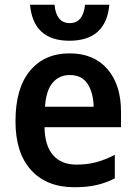

<svg xmlns="http://www.w3.org/2000/svg" viewBox="-20 -776 570 806"><path d="M272 -552Q374 -552 431 -486Q488 -420 488 -307V-242H167Q168 -165 202.5 -125Q237 -85 301 -85Q346 -85 383.5 -95Q421 -105 462 -126V-27Q424 -8 384.5 1Q345 10 292 10Q176 10 110.5 -62Q45 -134 45 -267Q45 -406 106 -479Q167 -552 272 -552ZM273 -461Q228 -461 200.5 -428Q173 -395 169 -328H373Q372 -386 348 -423.5Q324 -461 273 -461ZM271 -605Q120 -605 106 -756H209Q216 -679 273 -679Q329 -679 337 -756H439Q425 -605 271 -605Z"/></svg>

Font: Noto Sans SemiCondensed SemiBold
Style: Regular
Weight: 600
Width: 4
Designer: Monotype Design Team
Foundry: Monotype Imaging Inc.
Version: Version 2.013; ttfautohint (v1.8.4.7-5d5b)